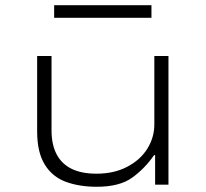

<svg xmlns="http://www.w3.org/2000/svg" viewBox="-20 -706 789 734"><path d="M350 8Q283 8 231.5 -11Q180 -30 151 -77Q122 -124 122 -204V-492H177V-207Q177 -154 196 -117Q215 -80 253 -61Q291 -42 349 -42Q416 -42 466.5 -68.5Q517 -95 543.5 -138Q570 -181 570 -230V-492H624V0H573V-113H569Q534 -62 485.5 -27Q437 8 350 8ZM187 -638V-686H559V-638Z"/></svg>

Font: Nunito Sans 7pt Expanded ExtraLight
Style: Regular
Weight: 250
Width: 7
Designer: Vernon Adams
Foundry: Vernon Adams
Version: Version 3.101;gftools[0.9.27]